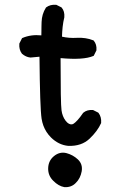

<svg xmlns="http://www.w3.org/2000/svg" viewBox="-20 -643 540 800"><path d="M248 136.7Q223.6 132.3 202.1 110.4Q190.9 99.6 185.5 86.2Q180.2 72.8 180.7 57.6Q181.6 26.4 205.1 7.3Q229 -12.2 257.3 -4.9Q284.2 2.4 304.2 21Q325.7 41 320.3 71.3Q314.9 100.6 295.9 119.1Q286.6 128.9 274.4 133.3Q262.2 137.7 248.5 136.7ZM264.2 -35.2Q224.1 -39.1 192.4 -70.3Q181.6 -81.1 173.8 -93.3Q166 -105.5 160.9 -119.1Q155.8 -132.8 153.3 -148.4Q146.5 -193.4 144.5 -406.7L107.9 -403.3H107.4H106.9Q103 -403.8 99.4 -404.5Q95.7 -405.3 92 -406.7Q88.4 -408.2 85 -409.9Q81.5 -411.6 78.4 -413.8Q75.2 -416 72.3 -418.5L71.8 -418.9L71.3 -419.4Q58.6 -436.5 60.5 -460.4V-461.4L61 -462.4L70.8 -481.9L71.8 -483.9L73.7 -484.9Q109.4 -500 152.3 -495.6Q152.3 -505.4 152.6 -514.6Q152.8 -523.9 152.8 -533Q152.8 -542 153.3 -551.3Q154.3 -584 170.9 -610.4L171.4 -611.3L172.4 -612.3Q189.5 -625 213.4 -623H214.4L215.3 -622.6L234.9 -612.8L236.3 -612.3L236.8 -611.3Q243.7 -603.5 246.3 -593.5Q249 -583.5 248 -571.8V-571.3V-570.8Q243.2 -551.3 241 -531Q238.8 -510.7 238.3 -490.2Q268.1 -483.4 300.3 -485.4Q337.9 -487.3 368.2 -475.1L369.6 -474.6L370.6 -473.6Q383.8 -458 381.8 -434.1V-433.1L381.3 -432.1L371.6 -412.6L370.6 -410.6L368.7 -409.7Q327.6 -392.1 232.4 -400.9Q232.4 -210 236.3 -183.6Q239.7 -157.7 253.9 -139.2Q267.1 -122.6 280.8 -125Q283.2 -125.5 286.4 -127.4Q289.6 -129.4 293.9 -133.3Q298.3 -137.2 303.2 -142.6Q308.1 -147.9 314 -155.5Q319.8 -163.1 326.2 -172.4L326.7 -172.9L327.1 -173.3Q342.8 -186.5 366.7 -184.6H367.7L368.7 -184.1L388.2 -174.3L389.6 -173.3L390.6 -172.4Q403.3 -155.3 401.4 -131.3V-130.4L400.9 -129.4Q386.7 -97.2 353.5 -65.4Q319.8 -33.2 264.6 -35.2Z"/></svg>

Font: NaikaiFont
Style: SemiBold
Weight: 600
Version: Version 1.89